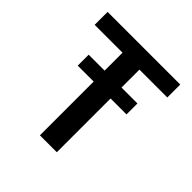

<svg xmlns="http://www.w3.org/2000/svg" viewBox="-139 -581 682 682"><g transform="rotate(45 202.5 -240.0)"><path d="M20 -480H385V-415H245V-325H325V-270H245V0H160V-270H80V-325H160V-415H20Z"/></g></svg>

Font: Glametrix
Style: Bold
Weight: 700
Designer: gluk
Foundry: gluk
Version: Version 0.40